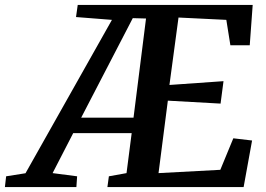

<svg xmlns="http://www.w3.org/2000/svg" viewBox="-112 -763 1086 783"><path d="M-92 0 -87 -44 -8 -56.5 344.5 -682 198 -693.5 205 -743H918.5L906.5 -578.5H827.5L811 -682L616 -691.5L579 -416.5L799.5 -432L787.5 -340.5L572.5 -352.5L534.5 -57L786.5 -70.5L839.5 -199L916 -190L881.5 0H326L332 -44L404 -57L425 -220H186.5L102.5 -57L202.5 -44L199.5 0ZM219 -283H432.5L483.5 -687.5L429.5 -689Z"/></svg>

Font: Merriweather 20pt SemiBold
Style: Italic
Weight: 600
Italic angle: -7.8°
Version: Version 2.101